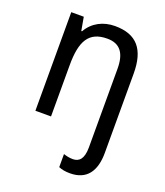

<svg xmlns="http://www.w3.org/2000/svg" viewBox="-143 -644 845 981"><g transform="rotate(20 279.5 -153.0)"><path d="M353 240C444 240 485 180 485 81V-350C485 -481 432 -546 313 -546C250 -546 194 -518 163 -463H159L146 -536H78V0H163V-279C163 -410 198 -472 298 -472C367 -472 399 -430 399 -345V83C399 145 376 167 342 167C322 167 307 163 291 158V229C307 236 327 240 353 240Z"/></g></svg>

Font: Noto Sans Arabic SemCond
Style: Regular
Weight: 400
Width: 4
Designer: Monotype Design Team, Nadine Chahine, Nizar Qandah and Khaled Hosny
Foundry: Monotype Imaging Inc.
Version: Version 2.012